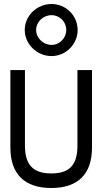

<svg xmlns="http://www.w3.org/2000/svg" viewBox="-20 -931 518 962"><path d="M161 -781C161 -822 197 -855 238 -855C279 -855 312 -822 312 -781C312 -740 279 -706 238 -706C197 -706 161 -740 161 -781ZM104 -781C104 -709 166 -650 238 -650C310 -650 369 -709 369 -781C369 -853 310 -911 238 -911C166 -911 104 -853 104 -781ZM368 -580V-202C368 -107 331 -62 237 -62C143 -62 105 -108 105 -202V-580H32V-192C32 -58 104 11 237 11C370 11 441 -58 441 -192V-580Z"/></svg>

Font: Charger
Style: Regular
Weight: 400
Designer: Jasper
Foundry: Cannot Into Space Fonts
Version: Version 0.98